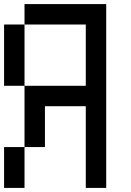

<svg xmlns="http://www.w3.org/2000/svg" viewBox="-20 -920 640 940"><path d="M0 -200H100V0H0ZM0 -500V-800H100V-500ZM100 -200V-500H400V-800H100V-900H500V0H400V-400H200V-200Z"/></svg>

Font: Galmuri9 Regular
Style: Regular
Weight: 400
Designer: Lee Minseo (quiple)
Version: Version 2.399;hotconv 1.1.1;makeotfexe 2.6.0 DEVELOPMENT